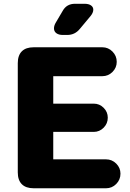

<svg xmlns="http://www.w3.org/2000/svg" viewBox="-20 -1008 697 1028"><path d="M315.9 -950.2Q336.9 -987.8 381.8 -987.8H432.1Q454.6 -987.8 467 -979.2Q479.5 -970.7 479.5 -956.1Q479.5 -939.5 463.9 -920.9L407.2 -853Q380.9 -820.8 339.8 -820.8H316.9Q294.4 -820.8 281.7 -830.3Q269 -839.8 269 -856Q269 -871.1 278.8 -887.2ZM75.2 -85V-669.9Q75.2 -711.4 96.9 -733.2Q118.7 -754.9 160.2 -754.9H527.8Q559.6 -754.9 582.3 -731.9Q605 -709 605 -676.8Q605 -645.5 582.3 -622.8Q559.6 -600.1 527.8 -600.1H265.1V-453.1H481.9Q512.7 -453.1 534.9 -430.9Q557.1 -408.7 557.1 -377.9Q557.1 -346.7 534.9 -324.2Q512.7 -301.8 481.9 -301.8H265.1V-154.8H547.9Q579.6 -154.8 602.3 -132.1Q625 -109.4 625 -78.1Q625 -45.9 602.3 -22.9Q579.6 0 547.9 0H160.2Q118.7 0 96.9 -21.7Q75.2 -43.5 75.2 -85Z"/></svg>

Font: Jellee Roman
Style: Bold
Weight: 700
Designer: Alfredo Marco Pradil
Foundry: Alfredo Marco Pradil and JAM Design
Version: Version 1.000